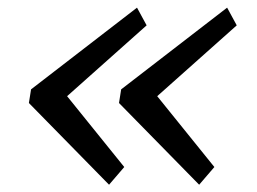

<svg xmlns="http://www.w3.org/2000/svg" viewBox="-20 -558 690 515"><path d="M57.5 -281.7 272.5 -62.5 313.3 -110 160 -300 373.3 -490 347.5 -537.5 63.3 -318.3ZM299.2 -281.7 514.2 -62.5 555 -110 401.7 -300 615 -490 589.2 -537.5 305 -318.3Z"/></svg>

Font: Boon Medium
Style: Italic
Weight: 500
Italic angle: -9°
Designer: Sungsit Sawaiwan
Foundry: FontUni
Version: Version 3.0